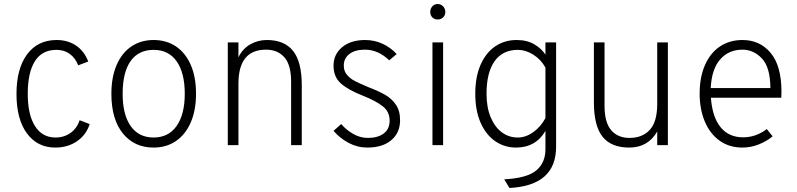

<svg xmlns="http://www.w3.org/2000/svg" viewBox="-20 -722 3963 955"><path d="M62 -255Q62 -381 115 -452Q168 -523 262 -523Q317 -523 358 -495.5Q399 -468 419 -416L369 -397Q355 -433 327.5 -453.5Q300 -474 261 -474Q189 -474 153.5 -417.5Q118 -361 118 -255Q118 -152 154 -95Q190 -38 256 -38Q299 -38 331 -61Q363 -84 376 -124L426 -105Q409 -51 363 -19.5Q317 12 255 12Q166 12 114 -58.5Q62 -129 62 -255Z M534 -255Q534 -338 560 -398.5Q586 -459 633.5 -491Q681 -523 744 -523Q807 -523 854.5 -491.5Q902 -460 928.5 -400Q955 -340 955 -256Q955 -173 928.5 -112.5Q902 -52 854.5 -20Q807 12 744 12Q648 12 591 -58.5Q534 -129 534 -255ZM899 -256Q899 -359 859 -416.5Q819 -474 744 -474Q669 -474 629.5 -418Q590 -362 590 -255Q590 -152 630 -95Q670 -38 744 -38Q818 -38 858.5 -95.5Q899 -153 899 -256Z M1428 -316Q1428 -399 1394.5 -437Q1361 -475 1303 -475Q1166 -475 1166 -306V0H1113V-511H1166V-437Q1187 -480 1225 -501.5Q1263 -523 1307 -523Q1395 -523 1438 -468.5Q1481 -414 1481 -298V0H1428Z M1639 -71 1677 -105Q1703 -75 1737.5 -55.5Q1772 -36 1810 -36Q1859 -36 1888.5 -58Q1918 -80 1918 -122Q1918 -167 1883 -194Q1848 -221 1785 -246Q1713 -274 1676 -306.5Q1639 -339 1639 -395Q1639 -452 1682 -487.5Q1725 -523 1796 -523Q1842 -523 1882.5 -504.5Q1923 -486 1953 -453L1916 -422Q1861 -475 1795 -475Q1746 -475 1718 -453.5Q1690 -432 1690 -396Q1690 -368 1706 -349.5Q1722 -331 1745 -319Q1768 -307 1811 -289Q1863 -269 1895.5 -250.5Q1928 -232 1949 -201.5Q1970 -171 1970 -124Q1970 -62 1926.5 -25Q1883 12 1807 12Q1758 12 1714.5 -11Q1671 -34 1639 -71Z M2120 -662Q2120 -679 2130.5 -690.5Q2141 -702 2157 -702Q2173 -702 2184 -690.5Q2195 -679 2195 -662Q2195 -646 2184 -635.5Q2173 -625 2157 -625Q2141 -625 2130.5 -635.5Q2120 -646 2120 -662ZM2131 -511H2184V0H2131Z M2488 170Q2601 164 2647 126Q2693 88 2693 20V-71Q2645 12 2546 12Q2491 12 2445 -18.5Q2399 -49 2371.5 -109.5Q2344 -170 2344 -256Q2344 -339 2370 -399Q2396 -459 2442.5 -491Q2489 -523 2550 -523Q2602 -523 2638.5 -501Q2675 -479 2693 -450V-511H2746V8Q2746 201 2514 213ZM2693 -135V-386Q2670 -427 2632 -450.5Q2594 -474 2556 -474Q2480 -474 2440 -417.5Q2400 -361 2400 -256Q2400 -188 2420.5 -139Q2441 -90 2476 -64Q2511 -38 2555 -38Q2596 -38 2633.5 -65.5Q2671 -93 2693 -135Z M3249 -68Q3203 12 3110 12Q3020 12 2977 -42Q2934 -96 2934 -213V-511H2987V-195Q2987 -113 3020 -74.5Q3053 -36 3111 -36Q3175 -36 3212 -76Q3249 -116 3249 -206V-511H3302V0H3249Z M3460 -256Q3460 -339 3487 -399.5Q3514 -460 3562 -491.5Q3610 -523 3673 -523Q3760 -523 3813.5 -458.5Q3867 -394 3867 -266Q3867 -249 3866 -236H3516Q3523 -140 3564 -89.5Q3605 -39 3676 -39Q3740 -39 3794 -80L3823 -44Q3793 -19 3753.5 -3.5Q3714 12 3673 12Q3607 12 3559 -22.5Q3511 -57 3485.5 -118Q3460 -179 3460 -256ZM3812 -284Q3811 -388 3769.5 -431.5Q3728 -475 3673 -475Q3605 -475 3562.5 -427Q3520 -379 3515 -284Z"/></svg>

Font: Overpass ExtraLight
Style: Regular
Weight: 200
Designer: Delve Withrington, Thomas Jockin
Foundry: Delve Fonts
Version: Version 3.000;DELV;Overpass